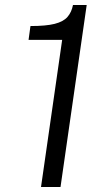

<svg xmlns="http://www.w3.org/2000/svg" viewBox="-20 -743 429 763"><path d="M143 0 227 -584.5H93.5L101 -639.5Q162.5 -639.5 197.2 -648.2Q232 -657 248.2 -675.8Q264.5 -694.5 270 -723H324.5L220.5 0Z"/></svg>

Font: Public Sans Light
Style: Italic
Weight: 300
Italic angle: -8°
Designer: The Public Sans project authors (U.S. Web Design System). Libre Franklin designed by Pablo Impallari and Rodrigo Fuenzal
Version: Version 1.007; ttfautohint (v1.8.1) -l 8 -r 50 -G 200 -x 14 